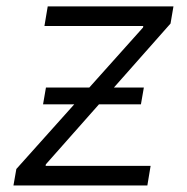

<svg xmlns="http://www.w3.org/2000/svg" viewBox="-20 -565 570 585"><path d="M21 0 29.8 -50.1 206.3 -247.2H111.2L120 -298.3H252.1L415.8 -481.2L416.5 -485.8H115.4L125.4 -545.5H508.5L499.6 -493.3L327.1 -298.3H418.3L409.4 -247.2H281.6L119.7 -64.3L119 -59.7H438.9L429 0Z"/></svg>

Font: Karasuma Gothic
Style: Light Italic
Weight: 300
Italic angle: 9.39998°
Designer: Rasmus Andersson / Ryoko Nishizuka
Foundry: rsms
Version: Version 1.00